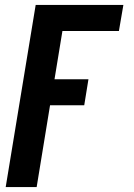

<svg xmlns="http://www.w3.org/2000/svg" viewBox="-20 -550 540 775"><path d="M3 205 124 -530H478L460 -425H232L200 -230H337L320 -125H182L128 205Z"/></svg>

Font: Iosevka Curly Slab XBdObl
Style: Regular
Weight: 800
Italic angle: -9°
Monospace: yes
Designer: Belleve Invis
Foundry: Belleve Invis
Version: Version 11.1.0; ttfautohint (v1.8.3)